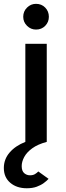

<svg xmlns="http://www.w3.org/2000/svg" viewBox="-53 -739 342 1000"><path d="M86.5 241.5Q34 241.5 0.5 213Q-33 184.5 -33 136Q-33 90.5 -3 55.5Q27 20.5 79 0V-511H190.5V0Q143.5 12.5 114.8 33.5Q86 54.5 73 79Q60 103.5 60 126Q60 151.5 73 162.8Q86 174 103 174Q119 174 129.2 167.8Q139.5 161.5 146.5 154L200 192.5Q190.5 203 175.2 214.2Q160 225.5 138.2 233.5Q116.5 241.5 86.5 241.5ZM134.5 -585Q107.5 -585 87.8 -604.5Q68 -624 68 -651.5Q68 -680 87.8 -699.5Q107.5 -719 134.5 -719Q163.5 -719 182.5 -699.5Q201.5 -680 201.5 -651.5Q201.5 -624 182.5 -604.5Q163.5 -585 134.5 -585Z"/></svg>

Font: Overpass SemiBold
Style: Regular
Weight: 600
Designer: Delve Withrington, Dave Bailey, Thomas Jockin
Foundry: Delve Fonts LLC
Version: Version 4.000